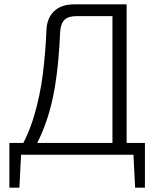

<svg xmlns="http://www.w3.org/2000/svg" viewBox="-20 -710 720 881"><path d="M561 -690V0H496V-636H331Q293 -636 275.5 -618.5Q258 -601 256 -562Q253 -496 247.5 -434.5Q242 -373 232.5 -315Q223 -257 208 -203Q193 -149 171.5 -98.5Q150 -48 120 0H57Q108 -83 136 -176.5Q164 -270 176.5 -370Q189 -470 193 -570Q195 -627 228 -658.5Q261 -690 320 -690ZM77 -7 69 151H23V-7ZM645 -54V0H23V-54ZM645 -7V151H600L592 -7Z"/></svg>

Font: Exo 2 Light
Style: Regular
Weight: 300
Designer: Natanael Gama
Foundry: Natanael Gama
Version: Version 2.010